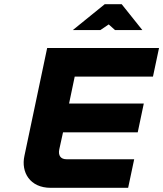

<svg xmlns="http://www.w3.org/2000/svg" viewBox="-20 -900 782 920"><path d="M206 -670 97 -153C80 -75 123 0 223 0H594L623 -137H298C271 -137 258 -155 264 -184L282 -266H640L669 -404H311L338 -533H713L742 -670ZM329 -756H461L501 -783L531 -756H662L563 -880H482Z"/></svg>

Font: LT Wave Text Black Italic
Style: Regular
Weight: 900
Designer: Daniel Lyons
Version: Version 2.5 (Glyphs App)